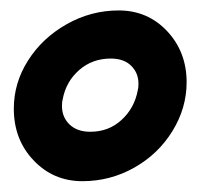

<svg xmlns="http://www.w3.org/2000/svg" viewBox="-20 -436 424 364"><path d="M6.2 -230Q6.2 -278.8 33.1 -321.2Q60 -363.8 106.2 -390Q152.5 -416.2 205 -416.2Q260 -416.2 296.9 -376.9Q333.8 -337.5 333.8 -280Q333.8 -231.2 306.9 -187.5Q280 -143.8 234.4 -118.1Q188.8 -92.5 136.2 -92.5Q81.2 -92.5 43.8 -131.9Q6.2 -171.2 6.2 -230ZM241.2 -265Q242.5 -268.8 242.5 -277.5Q242.5 -297.5 228.8 -311.2Q215 -325 190 -325Q155 -325 130 -303.1Q105 -281.2 98.8 -247.5Q97.5 -243.8 97.5 -235Q97.5 -213.8 111.9 -200Q126.2 -186.2 151.2 -186.2Q186.2 -186.2 210.6 -208.8Q235 -231.2 241.2 -265Z"/></svg>

Font: Cambay
Style: Bold Italic
Weight: 700
Italic angle: -11°
Designer: Pooja Saxena
Foundry: Pooja Saxena
Version: Version 1.006;PS 001.006;hotconv 1.0.70;makeotf.lib2.5.58329